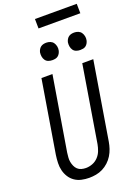

<svg xmlns="http://www.w3.org/2000/svg" viewBox="-203 -1205 932 1295"><g transform="rotate(-20 262.5 -558.0)"><path d="M203 8Q175 8 148 2Q121 -4 99.5 -19Q78 -34 64 -56Q50 -78 43.5 -104Q37 -130 38 -158Q39 -186 43 -214L129 -735H208L120 -203Q118 -186 116.5 -169.5Q115 -153 118 -137Q121 -121 127.5 -106.5Q134 -92 145 -81.5Q156 -71 172 -66.5Q188 -62 204 -62Q228 -62 251.5 -71Q275 -80 292.5 -98.5Q310 -117 319 -140.5Q328 -164 332 -187L422 -735H501L409 -176Q405 -152 397 -128Q389 -104 375.5 -82Q362 -60 342.5 -42Q323 -24 300 -12.5Q277 -1 252 3.5Q227 8 203 8ZM440 -823Q425 -823 411.5 -828Q398 -833 390 -844.5Q382 -856 379.5 -870.5Q377 -885 379 -900Q381 -910 386.5 -920Q392 -930 400.5 -936.5Q409 -943 419.5 -945.5Q430 -948 441 -948Q456 -948 469.5 -942.5Q483 -937 491 -925.5Q499 -914 502 -899.5Q505 -885 502 -870Q500 -860 494.5 -850Q489 -840 480.5 -833.5Q472 -827 461.5 -825Q451 -823 440 -823ZM240 -823Q225 -823 211.5 -828Q198 -833 190 -844.5Q182 -856 179.5 -870.5Q177 -885 179 -900Q181 -910 186.5 -920Q192 -930 200.5 -936.5Q209 -943 219.5 -945.5Q230 -948 241 -948Q256 -948 269.5 -942.5Q283 -937 291 -925.5Q299 -914 302 -899.5Q305 -885 302 -870Q300 -860 294.5 -850Q289 -840 280.5 -833.5Q272 -827 261.5 -825Q251 -823 240 -823ZM225 -1056 224 -1124H524L525 -1056Z"/></g></svg>

Font: Iosevka Curly
Style: Italic
Weight: 400
Italic angle: -9°
Monospace: yes
Designer: Belleve Invis
Foundry: Belleve Invis
Version: Version 22.1.2; ttfautohint (v1.8.4)